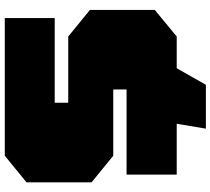

<svg xmlns="http://www.w3.org/2000/svg" viewBox="-60 -718 902 823"><g transform="rotate(-90 391.5 -306.0)"><path d="M252 125 273 0H55V-215H420V-272H136L22 -365V-644L136 -737H726V-523H363V-465H647L761 -372V-94L647 0H511L440 125Z"/></g></svg>

Font: Tomorrow Black
Style: Regular
Weight: 900
Designer: Tony de Marco, Monica Rizzolli
Foundry: Just in Type
Version: Version 2.002